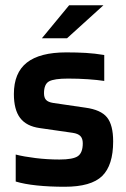

<svg xmlns="http://www.w3.org/2000/svg" viewBox="-20 -704 480 733"><path d="M240 -404Q187 -404 167.5 -393.5Q148 -383 148 -348Q148 -331 156 -322.5Q164 -314 183 -311L306 -293Q365 -285 388.5 -256Q412 -227 412 -164Q412 -73 370 -32Q328 9 227 9Q169 9 121 4Q73 -1 40 -11V-114Q71 -106 116 -100.5Q161 -95 207 -95Q259 -95 277.5 -108Q296 -121 296 -157Q296 -175 287 -184.5Q278 -194 257 -197L132 -215Q81 -222 57 -253.5Q33 -285 33 -345Q33 -426 82.5 -465Q132 -504 233 -504Q274 -504 308 -502Q342 -500 378 -494V-395Q352 -399 315.5 -401.5Q279 -404 240 -404ZM244 -684H375L236 -558H140Z"/></svg>

Font: Blinker SemiBold
Style: Regular
Weight: 600
Designer: Juergen Huber
Foundry: supertype
Version: Version 1.015;PS 1.15;hotconv 1.0.88;makeotf.lib2.5.647800